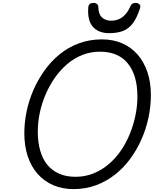

<svg xmlns="http://www.w3.org/2000/svg" viewBox="-20 -1287 1067 1326"><path d="M488 19Q411 19 348 -8Q285 -35 240 -86Q195 -137 171.5 -208Q148 -279 148 -367Q148 -440 163.5 -516Q179 -592 210.5 -664.5Q242 -737 287.5 -800.5Q333 -864 392.5 -912.5Q452 -961 525.5 -988Q599 -1015 684 -1015Q761 -1015 823.5 -988Q886 -961 930 -910.5Q974 -860 998 -789.5Q1022 -719 1022 -631Q1022 -553 1005.5 -475Q989 -397 957 -324.5Q925 -252 879 -189.5Q833 -127 773.5 -80.5Q714 -34 642.5 -7.5Q571 19 488 19ZM501 -66Q568 -66 625 -89Q682 -112 730 -152.5Q778 -193 815 -247Q852 -301 877 -363Q902 -425 915.5 -490.5Q929 -556 929 -620Q929 -695 912 -752.5Q895 -810 862 -850Q829 -890 781 -910Q733 -930 670 -930Q605 -930 547.5 -907Q490 -884 442.5 -843Q395 -802 357.5 -748Q320 -694 294 -632.5Q268 -571 254.5 -506.5Q241 -442 241 -378Q241 -304 258 -245.5Q275 -187 308 -147.5Q341 -108 389.5 -87Q438 -66 501 -66ZM734 -1058Q660 -1058 621 -1102.5Q582 -1147 590 -1239Q592 -1253 601 -1260Q610 -1267 625 -1267Q640 -1267 649.5 -1259.5Q659 -1252 659 -1239Q660 -1189 684.5 -1166.5Q709 -1144 748 -1144Q794 -1144 827 -1170Q860 -1196 877 -1237Q884 -1254 893 -1260.5Q902 -1267 916 -1267Q933 -1267 942.5 -1257.5Q952 -1248 948 -1233Q927 -1166 898.5 -1127.5Q870 -1089 830 -1073.5Q790 -1058 734 -1058Z"/></svg>

Font: Playwrite TZ
Style: Regular
Weight: 400
Designer: Veronika Burian, José Scaglione
Foundry: TypeTogether
Version: Version 1.002